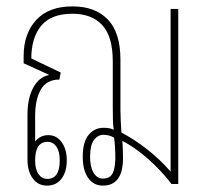

<svg xmlns="http://www.w3.org/2000/svg" viewBox="-20 -576 648 601"><path d="M127 5Q99 5 82.5 -17.5Q66 -40 66 -77V-216Q66 -268 84 -301.5Q102 -335 133 -341V-342L54 -378V-401Q54 -470 93 -513Q132 -556 207 -556Q278 -556 317.5 -515Q357 -474 357 -389V-231Q357 -216 358 -196Q359 -176 360 -161Q399 -141 440 -109Q481 -77 514 -39V-548H538V0H517Q484 -43 443 -79Q402 -115 363 -135Q365 -110 365 -81Q365 5 302 5Q273 5 256 -19Q239 -43 239 -85Q239 -132 257.5 -154Q276 -176 304 -176Q312 -176 319.5 -175Q327 -174 336 -170Q334 -182 333.5 -201Q333 -220 333 -241V-384Q333 -462 300 -497.5Q267 -533 207 -533Q140 -533 109 -495.5Q78 -458 78 -393L170 -349L166 -327Q126 -327 108 -296Q90 -265 90 -212V-133Q106 -153 131 -153Q157 -153 173 -131Q189 -109 189 -74Q189 -38 172.5 -16.5Q156 5 127 5ZM302 -17Q325 -17 333 -34.5Q341 -52 341 -82Q341 -99 340 -115.5Q339 -132 337 -145Q322 -154 304 -154Q286 -154 274 -137.5Q262 -121 262 -85Q262 -53 273 -35Q284 -17 302 -17ZM128 -16Q167 -16 167 -74Q167 -102 156.5 -117Q146 -132 129 -132Q90 -132 90 -74Q90 -46 100.5 -31Q111 -16 128 -16Z"/></svg>

Font: Noto Sans Thai Looped ExtraCondensed Thin
Style: Regular
Weight: 100
Width: 2
Designer: Sasikarn Vongin, Ben Mitchell
Foundry: The Fontpad Ltd
Version: Version 1.001; ttfautohint (v1.8.4.7-5d5b)